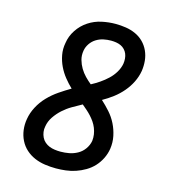

<svg xmlns="http://www.w3.org/2000/svg" viewBox="-111 -832 823 930"><g transform="rotate(15 300.0 -367.5)"><path d="M255 8Q227 8 199.5 4Q172 0 147.5 -10.5Q123 -21 103.5 -38.5Q84 -56 72 -80Q60 -104 56.5 -131.5Q53 -159 58 -187Q63 -218 79 -248.5Q95 -279 119 -304Q143 -329 171.5 -348.5Q200 -368 229 -385Q209 -404 191 -426.5Q173 -449 160.5 -475Q148 -501 142.5 -530.5Q137 -560 143 -591Q148 -626 168.5 -657Q189 -688 219.5 -708Q250 -728 285 -735.5Q320 -743 354 -743Q380 -743 406 -739Q432 -735 455 -724.5Q478 -714 495.5 -696.5Q513 -679 523.5 -656Q534 -633 536.5 -607Q539 -581 535 -555Q530 -526 516.5 -498.5Q503 -471 482.5 -447Q462 -423 437 -404Q412 -385 385 -370Q408 -349 428.5 -326Q449 -303 463 -275Q477 -247 483.5 -215.5Q490 -184 485 -151Q481 -126 469.5 -102.5Q458 -79 440.5 -60Q423 -41 400 -27.5Q377 -14 353 -6Q329 2 304 5Q279 8 255 8ZM313 -429Q334 -440 354.5 -454Q375 -468 393 -485Q411 -502 423.5 -523Q436 -544 440 -566Q442 -579 441 -592Q440 -605 435.5 -616Q431 -627 422.5 -636Q414 -645 403 -650Q392 -655 379.5 -657Q367 -659 354 -659Q335 -659 316 -655Q297 -651 280 -640.5Q263 -630 251.5 -613Q240 -596 237 -577Q233 -553 239 -531.5Q245 -510 256 -491.5Q267 -473 282 -457.5Q297 -442 313 -429ZM255 -76Q277 -76 298.5 -80Q320 -84 340 -95Q360 -106 373.5 -125Q387 -144 391 -166Q393 -183 390.5 -199Q388 -215 382 -230Q376 -245 367 -258Q358 -271 347.5 -282.5Q337 -294 325 -304.5Q313 -315 301 -325Q277 -312 253 -298Q229 -284 208.5 -265.5Q188 -247 172.5 -224Q157 -201 153 -175Q150 -161 152 -147Q154 -133 160 -120.5Q166 -108 176.5 -99Q187 -90 199.5 -85Q212 -80 226.5 -78Q241 -76 255 -76Z"/></g></svg>

Font: Iosevka Slab Medium Extended
Style: Italic
Weight: 500
Width: 7
Italic angle: -9°
Monospace: yes
Designer: Belleve Invis
Foundry: Belleve Invis
Version: Version 11.1.0; ttfautohint (v1.8.3)